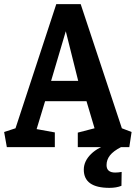

<svg xmlns="http://www.w3.org/2000/svg" viewBox="-25 -711 658 928"><path d="M8 0 -5 -73 50 -91 247 -691H365L564 -91L611 -73L600 0H351V-70L432 -91L393 -222H193L152 -87L240 -71V0ZM222 -320H353L293 -560ZM504 197Q380 197 380 109Q380 68 415 33.5Q450 -1 510 -16L560 0Q523 19 506.5 40Q490 61 490 87Q490 123 532 123Q546 123 563 120L562 187Q538 197 504 197Z"/></svg>

Font: Kreon Light SemiBold
Style: Regular
Weight: 600
Version: Version 2.002